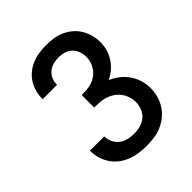

<svg xmlns="http://www.w3.org/2000/svg" viewBox="-206 -873 1012 1012"><g transform="rotate(-45 300.0 -367.5)"><path d="M303 8Q274 8 246 4Q218 0 192 -10Q166 -20 143 -37.5Q120 -55 104.5 -78.5Q89 -102 81 -129.5Q73 -157 73 -185Q73 -185 73 -185.5Q73 -186 73 -186H180Q180 -186 180 -186Q180 -186 180 -186Q180 -163 190 -142Q200 -121 218 -107.5Q236 -94 258 -89Q280 -84 303 -84Q326 -84 349 -90.5Q372 -97 390 -112Q408 -127 417 -149.5Q426 -172 426 -196Q426 -217 419.5 -237Q413 -257 400.5 -274Q388 -291 370.5 -303Q353 -315 333 -321.5Q313 -328 292 -329.5Q271 -331 250 -331V-424Q269 -424 288.5 -425.5Q308 -427 326 -433Q344 -439 360 -450.5Q376 -462 387 -477.5Q398 -493 404 -511.5Q410 -530 410 -550Q410 -570 402.5 -590.5Q395 -611 380 -625Q365 -639 344.5 -645Q324 -651 303 -651Q283 -651 263 -645.5Q243 -640 227.5 -627Q212 -614 204 -595Q196 -576 196 -556Q196 -555 196 -554.5Q196 -554 196 -554H89Q89 -555 89 -555.5Q89 -556 89 -557Q89 -584 96 -610Q103 -636 117.5 -658.5Q132 -681 153 -698Q174 -715 198.5 -725Q223 -735 249.5 -739Q276 -743 303 -743Q330 -743 357 -739Q384 -735 408.5 -724Q433 -713 454 -695.5Q475 -678 489 -654.5Q503 -631 510 -605Q517 -579 517 -551Q517 -524 509.5 -497.5Q502 -471 487 -448.5Q472 -426 451 -408Q430 -390 406 -379Q433 -368 457 -349.5Q481 -331 498 -306.5Q515 -282 524 -253Q533 -224 533 -194Q533 -165 525.5 -137Q518 -109 502.5 -84.5Q487 -60 464.5 -41.5Q442 -23 415.5 -11.5Q389 0 360 4Q331 8 303 8Z"/></g></svg>

Font: Zed Mono Semibold Extended
Style: Regular
Weight: 600
Width: 7
Monospace: yes
Designer: Belleve Invis
Foundry: Belleve Invis
Version: Version 1.0.0; ttfautohint (v1.8.4)